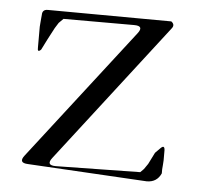

<svg xmlns="http://www.w3.org/2000/svg" viewBox="-41 -529 582 547"><g transform="rotate(5 250.0 -255.0)"><path d="M427.7 -484.4Q439.5 -475.6 430.7 -464.8L124 -67.4Q106.4 -44.9 135.7 -44.9L377 -48.8L386.7 -58.6L397.5 -74.2L414.1 -107.4L428.7 -122.1Q439.5 -132.8 440.4 -117.2V-87.9L439.5 -74.2L438.5 -62.5V-50.8Q426.8 -24.4 397.5 -24.4L56.6 -43.9Q27.3 -44.9 44.9 -67.4L335 -442.4Q352.5 -464.8 323.2 -464.8H121.1L108.4 -452.1L98.6 -436.5L81.1 -403.3L65.4 -372.1Q54.7 -361.3 55.7 -377.9V-393.6V-422.9V-436.5L56.6 -448.2L57.6 -460L58.6 -470.7Q58.6 -486.3 74.2 -486.3Z"/></g></svg>

Font: B2 Hana
Style: Regular
Weight: 500
Version: 2020-08-05; (max)